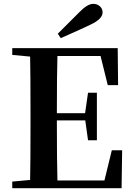

<svg xmlns="http://www.w3.org/2000/svg" viewBox="-20 -997 708 1017"><path d="M301.8 -794.9 286.1 -818.4 400.4 -932.6Q443.4 -976.6 473.6 -976.6Q495.1 -976.6 509.3 -963.4Q523.4 -950.2 523.4 -931.6Q523.4 -896.5 460.9 -867.2Q427.7 -850.6 301.8 -794.9ZM572.3 -201.2H627L624 0H44.9V-35.2L139.6 -43.9Q141.6 -142.6 141.6 -345.7V-394.5Q141.6 -596.7 139.6 -697.3L44.9 -706.1V-742.2H603.5L605.5 -545.9H550.8L512.7 -700.2H284.2Q281.2 -602.5 281.2 -397.5H430.7L446.3 -505.9H493.2V-253.9H446.3L431.6 -359.4H281.2Q281.2 -142.6 284.2 -41H533.2Z"/></svg>

Font: GenRyuMin TW TTF Bold
Style: Regular
Weight: 700
Version: Version 1.300